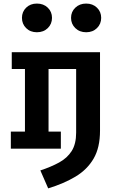

<svg xmlns="http://www.w3.org/2000/svg" viewBox="-20 -837 655 1081"><path d="M187.7 -816.9Q225.1 -816.9 249 -793.8Q272.8 -770.8 272.8 -736.4Q272.8 -702.1 249 -678.7Q225.1 -655.4 187.7 -655.4Q150.8 -655.4 127.2 -678.7Q103.6 -702.1 103.6 -736.4Q103.6 -770.8 127.2 -793.8Q150.8 -816.9 187.7 -816.9ZM465.1 -816.9Q502.1 -816.9 525.9 -793.8Q549.7 -770.8 549.7 -736.4Q549.7 -702.1 525.9 -678.7Q502.1 -655.4 465.1 -655.4Q428.2 -655.4 404.1 -678.7Q380 -702.1 380 -736.4Q380 -770.8 404.1 -793.8Q428.2 -816.9 465.1 -816.9ZM543.1 -543.1V-101Q543.1 -5.6 506.9 56.2Q470.8 117.9 405.4 157.2Q340 196.4 251.3 223.6L207.2 122.6Q267.7 102.6 313.1 77.7Q358.5 52.8 383.6 13.3Q408.7 -26.2 408.7 -90.3V-448.7H253.3V-95.9H322.6V0H41V-95.9H120.5V-448.7H46.2V-543.1Z"/></svg>

Font: Fira Code SemiBold
Style: Regular
Weight: 600
Designer: Carrois Corporate, Edenspiekermann AG, Nikita Prokopov
Foundry: Carrois Corporate, Edenspiekermann AG, Nikita Prokopov
Version: Version 6.002